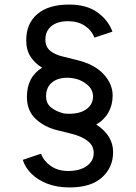

<svg xmlns="http://www.w3.org/2000/svg" viewBox="-20 -732 598 842"><path d="M285 90Q229 90 186 73Q143 56 116 28Q89 0 80 -31L160 -58Q171 -27 201.5 -5Q232 17 277 18Q330 18 360.5 -4Q391 -26 391 -61Q391 -93 365 -113.5Q339 -134 295 -145L231 -161Q174 -175 136 -211Q98 -247 98 -307Q98 -395 165 -435Q133 -454 114 -483.5Q95 -513 95 -555Q95 -629 144 -670.5Q193 -712 283 -712Q361 -712 408.5 -677Q456 -642 473 -593L394 -567Q382 -599 352 -619Q322 -639 278 -639Q232 -639 205.5 -617.5Q179 -596 179 -558Q179 -527 200 -509.5Q221 -492 256 -484L320 -468Q394 -450 434 -407Q474 -364 474 -313Q474 -272 455.5 -239Q437 -206 402 -186Q476 -138 476 -65Q476 2 427.5 46Q379 90 285 90ZM258 -235 263 -234Q273 -233 283 -233Q332 -233 360 -254Q388 -275 388 -309Q388 -334 371.5 -352Q355 -370 327 -382Q301 -391 275 -391Q232 -391 207 -369.5Q182 -348 182 -310Q182 -279 203 -261.5Q224 -244 258 -235Z"/></svg>

Font: Figtree Medium
Style: Regular
Weight: 500
Designer: Erik Kennedy
Foundry: Erik Kennedy
Version: Version 2.001; ttfautohint (v1.8.4.7-5d5b);gftools[0.9.27]